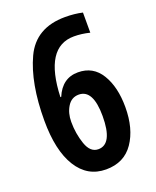

<svg xmlns="http://www.w3.org/2000/svg" viewBox="-137 -805 729 896"><g transform="rotate(-20 227.0 -357.0)"><path d="M40 -303Q40 -154 91 -72Q142 10 234 10Q324 10 370.5 -58Q417 -126 417 -233Q417 -333 378 -397Q339 -461 264 -461Q186 -461 152 -380H148Q157 -625 304 -625Q342 -625 382 -615V-715Q343 -724 296 -724Q150 -724 95 -606Q40 -488 40 -303ZM232 -91Q192 -91 174 -143.5Q156 -196 156 -254Q156 -298 176 -330Q196 -362 232 -362Q303 -362 303 -230Q303 -91 232 -91Z"/></g></svg>

Font: Noto Sans Arabic UI ExtraCondensed Semi
Style: Regular
Weight: 600
Width: 3
Designer: Nadine Chahine - Monotype Design Team
Foundry: Monotype Imaging Inc.
Version: Version 1.900